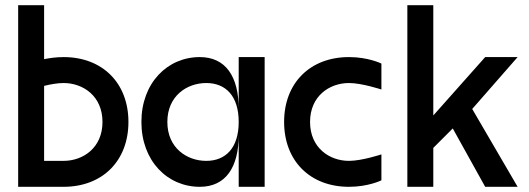

<svg xmlns="http://www.w3.org/2000/svg" viewBox="-20 -720 2040 740"><path d="M50 0H225C375 0 475 -100 475 -250C475 -400 375 -500 225 -500C196 -500 170 -496 150 -492V-700H50ZM150 -100V-389C174 -395 202 -400 225 -400C300 -400 375 -350 375 -250C375 -150 300 -100 225 -100Z M750 0C850 0 900 -75 900 -200V0H1000V-500H900V-300C900 -425 850 -500 750 -500C625 -500 525 -400 525 -250C525 -100 625 0 750 0ZM625 -250C625 -350 700 -400 775 -400C850 -400 900 -350 900 -250C900 -150 850 -100 775 -100C700 -100 625 -150 625 -250Z M1325 -500C1175 -500 1075 -400 1075 -250C1075 -100 1175 0 1325 0C1400 0 1450 -25 1450 -25V-125C1450 -125 1375 -100 1325 -100C1250 -100 1175 -150 1175 -250C1175 -350 1250 -400 1325 -400C1375 -400 1450 -375 1450 -375V-475C1450 -475 1400 -500 1325 -500Z M1850 0H1975L1800 -300L1975 -500H1850L1650 -275V-700H1550V0H1650V-150L1725 -225Z"/></svg>

Font: LS-VG5000
Style: Regular
Weight: 400
Designer: Justin Bihan, 2021
Foundry: Justin Bihan, 2021
Version: Version 1.000;Glyphs 3.1.2 (3151)